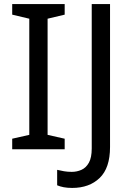

<svg xmlns="http://www.w3.org/2000/svg" viewBox="-20 -734 652 944"><path d="M298 0H40V-52L124 -71V-642L40 -662V-714H298V-662L214 -642V-71L298 -52ZM335 190Q311 190 293 186.5Q275 183 261 177V101Q277 105 295 108Q313 111 333 111Q358 111 380.5 101Q403 91 417 66Q431 41 431 -4V-714H521V-11Q521 92 470 141Q419 190 335 190Z"/></svg>

Font: Noto Sans Syloti Nagri
Style: Regular
Weight: 400
Designer: Monotype Design Team
Foundry: Monotype Imaging Inc.
Version: Version 2.003; ttfautohint (v1.8.4.7-5d5b)